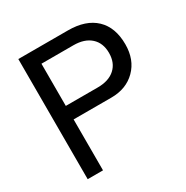

<svg xmlns="http://www.w3.org/2000/svg" viewBox="-166 -869 979 1009"><g transform="rotate(-30 323.0 -364.5)"><path d="M606 -515Q606 -422 549.5 -365.5Q493 -309 402 -309H173V0H80V-729H381Q489 -729 547.5 -673.5Q606 -618 606 -515ZM173 -391H367Q434 -391 471.5 -425Q509 -459 509 -519Q509 -579 471.5 -613Q434 -647 367 -647H173Z"/></g></svg>

Font: ColatingCofangSans
Style: Regular
Weight: 400
Foundry: GNU
Version: Version 412.227;June 27, 2022;FontCreator 11.0.0.2412 32-bit